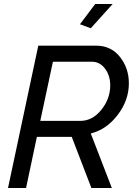

<svg xmlns="http://www.w3.org/2000/svg" viewBox="-20 -938 673 958"><path d="M433 -797 379 -817 455 -918H542ZM20 0 171 -710H461Q534 -710 578.5 -654Q623 -598 623 -522Q623 -438 567.5 -365Q512 -292 433 -272L538 0H436L338 -255H164L110 0ZM382 -335Q441 -335 485.5 -390Q530 -445 530 -512Q530 -561 504 -595.5Q478 -630 439 -630H244L181 -335Z"/></svg>

Font: Raleway-v4020 Medium
Style: Italic
Weight: 500
Italic angle: -12°
Designer: Matt McInerney, Pablo Impallari, Rodrigo Fuenzalida
Foundry: Matt McInerney, Pablo Impallari, Rodrigo Fuenzalida
Version: Version 4.020;PS 004.020;hotconv 1.0.88;makeotf.lib2.5.64775